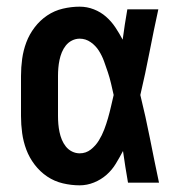

<svg xmlns="http://www.w3.org/2000/svg" viewBox="-20 -548 540 576"><path d="M219 8Q194 8 168.5 2Q143 -4 121.5 -18.5Q100 -33 84 -54Q68 -75 59 -99Q50 -123 46.5 -148.5Q43 -174 43 -200V-320Q43 -346 46.5 -371.5Q50 -397 59 -421Q68 -445 84 -466Q100 -487 121.5 -501.5Q143 -516 168.5 -522Q194 -528 219 -528Q241 -528 261.5 -520Q282 -512 298 -498Q314 -484 326 -466Q338 -448 348 -429Q351 -452 354.5 -474.5Q358 -497 362 -520H455Q441 -456 428.5 -391.5Q416 -327 401 -263Q417 -198 430 -132Q443 -66 457 0H364Q360 -24 356 -48Q352 -72 349 -95Q339 -76 327.5 -57Q316 -38 299.5 -23.5Q283 -9 262 -0.5Q241 8 219 8ZM219 -88Q238 -88 252.5 -99.5Q267 -111 276.5 -126.5Q286 -142 292.5 -159Q299 -176 304 -193.5Q309 -211 313 -228.5Q317 -246 321 -263Q317 -281 313 -298Q309 -315 303.5 -331.5Q298 -348 292 -364.5Q286 -381 276.5 -396Q267 -411 252 -421.5Q237 -432 219 -432Q207 -432 196 -426.5Q185 -421 177.5 -411.5Q170 -402 165.5 -391Q161 -380 158.5 -368Q156 -356 155 -344Q154 -332 154 -320V-200Q154 -188 155 -176Q156 -164 158.5 -152Q161 -140 165.5 -129Q170 -118 177.5 -108.5Q185 -99 196 -93.5Q207 -88 219 -88Z"/></svg>

Font: Iosevka
Style: Bold
Weight: 700
Monospace: yes
Designer: Belleve Invis
Foundry: Belleve Invis
Version: Version 32.5.0; ttfautohint (v1.8.4)